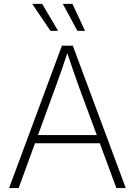

<svg xmlns="http://www.w3.org/2000/svg" viewBox="-20 -961 689 981"><path d="M26.4 0 296.4 -727.5H352.1L622.6 0H574.7L382.3 -520Q368.2 -559.6 352.3 -605.2Q336.4 -650.9 317.9 -708H330.1Q311.5 -650.9 295.4 -604.7Q279.3 -558.6 265.1 -520L75.2 0ZM142.6 -229V-271H506.8V-229ZM375.5 -803.2 300.8 -941.4H350.1L414.6 -803.2ZM237.8 -803.2 144.5 -941.4H195.3L276.9 -803.2Z"/></svg>

Font: Inter 17pt ExtraLight
Style: Regular
Weight: 250
Version: Version 4.001;git-66647c0bb